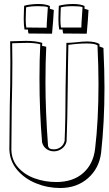

<svg xmlns="http://www.w3.org/2000/svg" viewBox="-20 -897 545 963"><path d="M120 -749H103Q99 -769 99 -803L100 -843Q101 -852 101 -868Q113 -872 133.5 -874.5Q154 -877 172 -877Q209 -877 230 -867V-853Q235 -851 240 -850Q245 -849 250 -847Q249 -830 246.5 -793Q244 -756 241 -728L123 -729Q122 -733 121 -737.5Q120 -742 120 -749ZM294 -749H277Q273 -769 273 -803L274 -843Q275 -852 275 -868Q287 -872 307.5 -874.5Q328 -877 346 -877Q383 -877 404 -867V-853Q409 -851 414 -850Q419 -849 424 -847Q423 -830 420.5 -793Q418 -756 415 -728L297 -729Q296 -733 295 -737.5Q294 -742 294 -749ZM214 -758V-760Q214 -774 217 -815.5Q220 -857 220 -861Q209 -866 172 -866Q131 -866 111 -860Q111 -852 110 -836.5Q109 -821 109 -799Q109 -774 112 -759H115L212 -758ZM388 -760Q388 -774 391 -815.5Q394 -857 394 -861Q383 -866 346 -866Q305 -866 285 -860Q285 -852 284 -836.5Q283 -821 283 -799Q283 -774 286 -759H388ZM504 -456Q504 -283 487 -130Q477 -52 421 -3Q365 46 282 46Q219 46 161 22.5Q103 -1 66 -45Q29 -89 27 -147Q27 -219 29 -363Q32 -474 32 -588Q32 -659 31 -690Q56 -690 69 -691L111 -692Q158 -692 192 -682L191 -667Q194 -666 201 -665Q208 -664 212 -662Q208 -587 208 -484Q208 -340 221 -164V-166Q223 -155 230.5 -151.5Q238 -148 250 -148Q269 -148 284 -159Q299 -170 304 -190V-188Q309 -302 309 -463Q311 -609 313 -682Q325 -682 339.5 -683Q354 -684 362 -685Q394 -689 416 -689Q459 -689 479 -676V-664L499 -656V-649Q504 -542 504 -456ZM415 -679Q372 -679 323 -672Q322 -630 321 -570.5Q320 -511 320 -479Q318 -284 314 -188Q309 -165 290.5 -151.5Q272 -138 250 -138Q230 -138 213.5 -149.5Q197 -161 191 -183Q178 -339 178 -504Q178 -599 182 -674V-675Q155 -682 115 -682L73 -681Q62 -680 41 -680H40L41 -679L42 -585Q42 -475 39 -364Q37 -220 37 -147Q38 -94 71 -57Q104 -20 155 -2Q206 16 262 16Q346 16 397 -29Q448 -74 457 -151Q474 -292 474 -476Q474 -562 469 -669V-670Q454 -679 415 -679Z"/></svg>

Font: Londrina Shadow
Style: Regular
Weight: 400
Designer: Marcelo Magalhaes
Foundry: Marcelo Magalhães
Version: Version 1.002